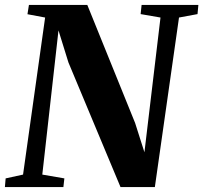

<svg xmlns="http://www.w3.org/2000/svg" viewBox="-32 -763 829 783"><path d="M-12 0 -9 -35.5 62 -51 152 -691.5 80 -705 86 -743H324L519 -261.5L557 -142L622.5 -691.5L541.5 -705.5L545.5 -743H777L773.5 -705.5L698 -691.5L599.5 0H459.5L247 -508.5L206.5 -639L140.5 -51L230.5 -35.5L226.5 0Z"/></svg>

Font: Merriweather 72pt ExtraBold
Style: Italic
Weight: 800
Italic angle: -7.8°
Version: Version 2.101